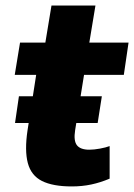

<svg xmlns="http://www.w3.org/2000/svg" viewBox="-20 -659 482 690"><path d="M238 11Q170 11 131 -8.5Q92 -28 80 -73Q68 -118 79 -191L110 -390H33L52 -506H143L165 -639H323L301 -506H442L425 -390H282L250 -191Q244 -153 256.5 -137Q269 -121 301 -121Q318 -121 339.5 -125Q361 -129 374 -134V-17Q341 -3 308 4Q275 11 238 11ZM34 -217 48 -313H346L331 -217Z"/></svg>

Font: Nunito Sans 7pt Condensed Black
Style: Italic
Weight: 900
Width: 3
Italic angle: -9°
Designer: Vernon Adams
Foundry: Vernon Adams
Version: Version 3.101;gftools[0.9.27]